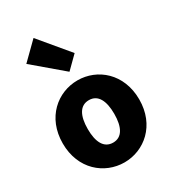

<svg xmlns="http://www.w3.org/2000/svg" viewBox="-226 -1075 1090 1211"><g transform="rotate(-30 318.5 -469.5)"><path d="M319 14C463 14 597 -96 597 -284C597 -473 463 -583 319 -583C174 -583 40 -473 40 -284C40 -96 174 14 319 14ZM319 -130C252 -130 222 -190 222 -284C222 -379 252 -439 319 -439C385 -439 415 -379 415 -284C415 -190 385 -130 319 -130ZM303 -655 390 -741 213 -953 92 -834Z"/></g></svg>

Font: Noto Sans CJK JP Black
Style: Regular
Weight: 900
Designer: Ryoko NISHIZUKA (kana & ideographs); Paul D. Hunt (Latin, Greek & Cyrillic); Wenlong ZHANG (bopomofo); Sandoll Communica
Foundry: Adobe Systems Incorporated
Version: Version 1.004;PS 1.004;hotconv 1.0.82;makeotf.lib2.5.63406